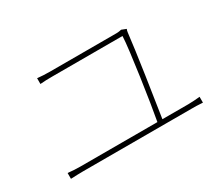

<svg xmlns="http://www.w3.org/2000/svg" viewBox="-99 -849 1155 1004"><g transform="rotate(-30 478.0 -347.0)"><path d="M83.1 -74.9C110.1 -76 132.8 -77.1 157 -77.1H810C826 -77.1 855.8 -77.1 880 -74.9V-110.1C855.8 -108 834.2 -105.8 810 -105.8H653.1C668 -198.9 713.1 -495 723 -589.1C724.1 -597.3 725.1 -601.9 728 -608L699.9 -619C693.9 -617.9 683.9 -615.1 670.1 -615.1H267C236.2 -615.1 218.8 -616.8 192.8 -619V-584.2C218.8 -586.3 235.1 -587 268.1 -587H690C687.9 -514.9 641 -199.9 622.9 -105.8H157C132.8 -105.8 109 -107.2 83.1 -110.1Z"/></g></svg>

Font: Karasuma Gothic
Style: Thin
Weight: 200
Designer: Rasmus Andersson / Ryoko Ishizuka
Foundry: rsms
Version: Version 1.00